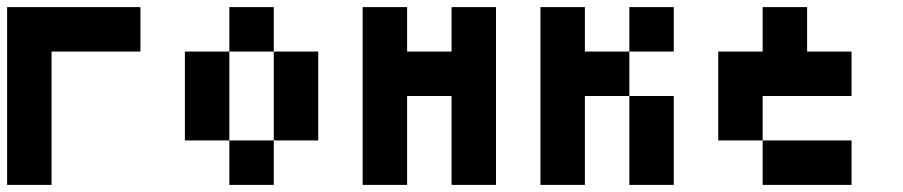

<svg xmlns="http://www.w3.org/2000/svg" viewBox="-20 -520 2540 540"><path d="M125 0H0V-500H375V-375H125Z M625 -375V-500H750V-375ZM625 -125H500V-375H625ZM875 -125H750V-375H875ZM750 -125V0H625V-125Z M1125 0H1000V-500H1125V-375H1250V-500H1375V0H1250V-250H1125Z M1625 0H1500V-500H1625V-375H1750V-250H1625ZM1750 -375V-500H1875V-375ZM1875 0H1750V-250H1875Z M2125 -125H2000V-375H2125V-500H2250V-375H2375V-250H2125ZM2125 0V-125H2375V0Z"/></svg>

Font: Tiny5
Style: Regular
Weight: 400
Designer: Stefan Schmidt
Foundry: Made with Bits'n'Picas by Kreative Software
Version: Version 1.002; ttfautohint (v1.8.4.7-5d5b)